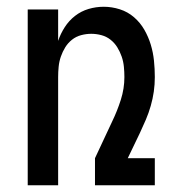

<svg xmlns="http://www.w3.org/2000/svg" viewBox="-20 -548 540 568"><path d="M62 0V-520H152V-427Q159 -448 171.5 -467.5Q184 -487 202 -501Q220 -515 242 -521.5Q264 -528 287 -528Q311 -528 334.5 -520.5Q358 -513 376.5 -497Q395 -481 407 -460Q419 -439 426 -416Q433 -393 435.5 -368.5Q438 -344 438 -320Q438 -298 435 -277Q432 -256 426 -235Q420 -214 411.5 -194Q403 -174 394 -155L358 -80H438V0H261V-80L312 -189Q327 -220 337.5 -253Q348 -286 348 -320Q348 -335 346.5 -350.5Q345 -366 340 -380.5Q335 -395 327 -408Q319 -421 307 -430.5Q295 -440 280 -444Q265 -448 250 -448Q235 -448 220 -444Q205 -440 193 -430.5Q181 -421 173 -408Q165 -395 160 -380.5Q155 -366 153.5 -350.5Q152 -335 152 -320V0Z"/></svg>

Font: Iosevka Medium
Style: Regular
Weight: 500
Monospace: yes
Designer: Belleve Invis
Foundry: Belleve Invis
Version: Version 32.5.0; ttfautohint (v1.8.4)